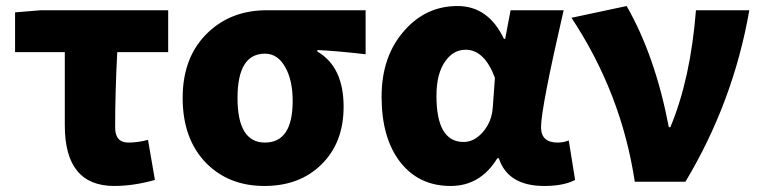

<svg xmlns="http://www.w3.org/2000/svg" viewBox="-20 -603 2524 637"><path d="M195 -187V-430H30V-562L115 -569H538V-430H369Q362 -297 362 -180Q362 -130 406 -130Q438 -130 471 -139L494 -6Q423 14 359 14Q195 14 195 -187Z M665 -61Q586 -141 586 -278Q586 -417 672 -497Q749 -569 865 -569H1193V-423Q1098 -434 1033 -437V-432Q1120 -381 1120 -249Q1120 -129 1046 -57Q974 14 857 14Q740 14 665 -61ZM951 -268Q951 -336 927 -379Q902 -425 859 -425Q768 -425 768 -278Q768 -130 859 -130Q951 -130 951 -268Z M1308 -65Q1246 -145 1246 -282Q1246 -418 1323 -503Q1394 -583 1498 -583Q1600 -583 1652 -474H1656L1674 -569H1850Q1775 -244 1775 -181Q1775 -130 1830 -130Q1849 -130 1867 -137L1888 -6Q1850 14 1786 14Q1665 14 1635 -78H1630Q1574 14 1475 14Q1370 14 1308 -65ZM1583 -166Q1612 -200 1615 -248L1622 -345Q1587 -438 1525 -438Q1485 -438 1459 -402Q1428 -361 1428 -285Q1428 -132 1518 -132Q1554 -132 1583 -166Z M2086 0Q2042 -293 1876 -544L2059 -583Q2154 -417 2199 -181H2204Q2271 -341 2289 -569H2466Q2413 -265 2254 0Z"/></svg>

Font: Source Han Sans CN Heavy
Style: Bold
Weight: 900
Designer: Ryoko NISHIZUKA (kana & ideographs); Paul D. Hunt (Latin, Greek & Cyrillic); Wenlong ZHANG (bopomofo); Sandoll Communica
Foundry: Adobe Systems Incorporated
Version: Version 1.000;PS 1;hotconv 1.0.78;makeotf.lib2.5.61930